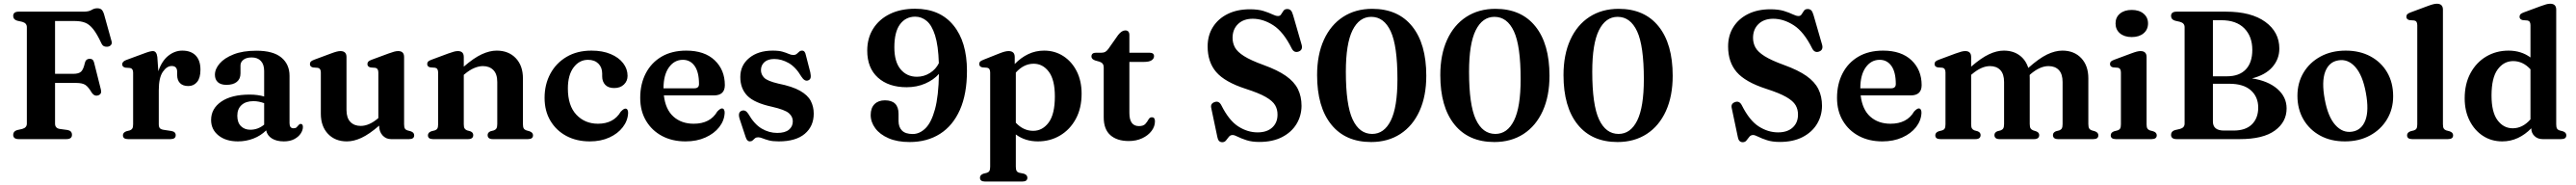

<svg xmlns="http://www.w3.org/2000/svg" viewBox="-20 -764 14154 1016"><path d="M439 -700Q468 -700 483 -709.2Q498 -718.5 514 -718.5Q530.5 -718.5 538.8 -710.5Q547 -702.5 552.5 -683L593 -537.5Q596.5 -525.5 590.2 -517.5Q584 -509.5 572 -507.5Q561.5 -506 552.2 -509.8Q543 -513.5 537 -526.5Q513 -578 492 -604.2Q471 -630.5 447.5 -639.5Q424 -648.5 393 -648.5H282.5V-358.5H382Q413 -358.5 425.8 -370.8Q438.5 -383 446.5 -419Q451.5 -440 470.5 -441Q492 -442.5 497 -420.5L534.5 -271.5Q540.5 -247.5 520 -240.5Q499.5 -233.5 484.5 -254.5Q465.5 -287 448.8 -297.8Q432 -308.5 398.5 -308.5H282.5V-85Q282.5 -60.5 307.5 -56L351.5 -50Q375.5 -45.5 375.5 -23.5Q375.5 0 344.5 0H83.5Q52.5 0 52.5 -23.5Q52.5 -43 74 -49.5L102.5 -56Q127.5 -63 127.5 -85V-615Q127.5 -637 102.5 -644L74 -650.5Q52.5 -657 52.5 -676.5Q52.5 -700 83.5 -700Z M844.5 -451 850 -373Q869 -429 904.5 -457.5Q940 -486 981.5 -486Q1029.5 -486 1055.5 -459Q1081.5 -432 1081.5 -381Q1081.5 -336 1063 -313.8Q1044.5 -291.5 1015 -291.5Q985 -291.5 969.2 -307.5Q953.5 -323.5 953.5 -352V-370.5Q953 -401.5 923.5 -401.5Q896.5 -401.5 874.5 -369.2Q852.5 -337 852.5 -268V-81.5Q852.5 -67 858.2 -60.2Q864 -53.5 879.5 -51L922 -44.5Q945.5 -40.5 945.5 -21.5Q945.5 0 917 0H683.5Q655.5 0 655.5 -21Q655.5 -36 674 -43L693.5 -48Q702.5 -51 707 -58.2Q711.5 -65.5 711.5 -81.5V-365Q711.5 -387.5 695 -390.5L668.5 -392.5Q651.5 -396.5 651.5 -411Q651.5 -426.5 675 -435L764.5 -468Q789.5 -477.5 801.2 -480.5Q813 -483.5 820 -483.5Q840.5 -483.5 844.5 -451Z M1140 -105Q1140 -167.5 1196 -206Q1252 -244.5 1352.5 -244.5Q1375 -244.5 1395 -241.8Q1415 -239 1431.5 -234V-374.5Q1431.5 -410 1413.5 -429.2Q1395.5 -448.5 1363 -448.5Q1333.5 -448.5 1317.5 -435.8Q1301.5 -423 1301.5 -405V-361Q1301.5 -330.5 1281.2 -314.2Q1261 -298 1224.5 -298Q1193 -298 1177 -312.8Q1161 -327.5 1161 -353.5Q1161 -385 1187 -415.2Q1213 -445.5 1263.8 -465.5Q1314.5 -485.5 1389 -485.5Q1481 -485.5 1526 -448.2Q1571 -411 1571 -347.5V-87.5Q1571 -59.5 1593 -59.5Q1604.5 -59.5 1609.8 -64.8Q1615 -70 1619 -75Q1622 -78.5 1625 -81Q1628 -83.5 1632.5 -83.5Q1644.5 -83.5 1644.5 -66.5Q1644.5 -49.5 1632.8 -31.2Q1621 -13 1597.5 -0.2Q1574 12.5 1539.5 12.5Q1500 12.5 1474.2 -3.5Q1448.5 -19.5 1442.5 -48Q1413.5 -19 1372.8 -3.2Q1332 12.5 1287.5 12.5Q1221.5 12.5 1180.8 -20Q1140 -52.5 1140 -105ZM1284 -128.5Q1284 -91 1304 -71.2Q1324 -51.5 1355.5 -51.5Q1397.5 -51.5 1431.5 -79.5V-197.5Q1417.5 -202.5 1403 -205.5Q1388.5 -208.5 1372.5 -208.5Q1331 -208.5 1307.5 -187.2Q1284 -166 1284 -128.5Z M1743 -139.5V-366Q1743 -388.5 1726.5 -391.5L1700 -393.5Q1683 -397.5 1683 -412Q1683 -420.5 1688 -425.8Q1693 -431 1706.5 -436L1798 -470Q1818 -477.5 1829.8 -480.5Q1841.5 -483.5 1850.5 -483.5Q1884 -483.5 1884 -451V-160.5Q1884 -116.5 1905.2 -94.5Q1926.5 -72.5 1962 -72.5Q2009 -72.5 2059 -115.5V-366Q2059 -388.5 2042.5 -391.5L2016.5 -393.5Q1999 -397.5 1999 -412Q1999 -420.5 2004 -425.8Q2009 -431 2022.5 -436L2114.5 -470Q2133.5 -477 2145.5 -480.2Q2157.5 -483.5 2168 -483.5Q2200.5 -483.5 2200.5 -451V-81.5Q2200.5 -65.5 2204.8 -58.2Q2209 -51 2218.5 -48L2237 -43Q2256 -36.5 2256 -21Q2256 0 2228 0H2128.5Q2101 0 2082.2 -20.5Q2063.5 -41 2063.5 -73.5V-74Q2008.5 -26.5 1966.2 -7Q1924 12.5 1886 12.5Q1821.5 12.5 1782.2 -29Q1743 -70.5 1743 -139.5Z M2528.5 -451V-398Q2584.5 -446.5 2627.8 -466.2Q2671 -486 2709.5 -486Q2774.5 -486 2814 -444.8Q2853.5 -403.5 2853.5 -334V-83Q2853.5 -66 2858.2 -58.5Q2863 -51 2872.5 -48L2890 -43Q2909 -36 2909 -21Q2909 0 2881 0H2688Q2659.5 0 2659.5 -22.5Q2659.5 -36 2675 -43L2694 -48Q2703.5 -51.5 2708 -59Q2712.5 -66.5 2712.5 -83V-313.5Q2712.5 -357.5 2691 -379.2Q2669.5 -401 2633.5 -401Q2611 -401 2585.5 -390.2Q2560 -379.5 2533.5 -357L2528.5 -353V-81.5Q2528.5 -65.5 2533 -58.5Q2537.5 -51.5 2546.5 -48L2564.5 -43Q2580.5 -36.5 2580.5 -22.5Q2580.5 0 2552 0H2359.5Q2331.5 0 2331.5 -21Q2331.5 -36 2350 -43L2369.5 -48Q2379 -51 2383.2 -58.2Q2387.5 -65.5 2387.5 -81.5V-366Q2387.5 -389 2371 -392L2344.5 -394Q2327.5 -397.5 2327.5 -412.5Q2327.5 -421 2332.5 -426Q2337.5 -431 2351 -436L2442.5 -470Q2462 -477 2473.8 -480.2Q2485.5 -483.5 2496 -483.5Q2528.5 -483.5 2528.5 -451Z M3428.5 -347.5Q3428.5 -319 3408.5 -299.8Q3388.5 -280.5 3355 -280.5Q3322.5 -280.5 3305.8 -298.2Q3289 -316 3289 -344.5V-360Q3289 -394 3268 -414.8Q3247 -435.5 3211 -435.5Q3163.5 -435.5 3132 -393.8Q3100.5 -352 3100.5 -278Q3100.5 -183.5 3147.2 -134Q3194 -84.5 3266 -84.5Q3352 -84.5 3391 -150.5Q3407 -167.5 3416.5 -167.5Q3424.5 -167.5 3428.2 -160.5Q3432 -153.5 3431.5 -143Q3429.5 -101 3402.2 -65.5Q3375 -30 3328.2 -8.8Q3281.5 12.5 3221 12.5Q3148.5 12.5 3092.5 -17.2Q3036.5 -47 3004.5 -100.8Q2972.5 -154.5 2972.5 -226.5Q2972.5 -300.5 3004.2 -359.2Q3036 -418 3093.8 -452Q3151.5 -486 3230 -486Q3291 -486 3335.5 -467.2Q3380 -448.5 3404.2 -417Q3428.5 -385.5 3428.5 -347.5Z M3963 -296.5Q3963 -240 3902.5 -240H3628Q3637 -162.5 3680.8 -123.5Q3724.5 -84.5 3792 -84.5Q3882.5 -84.5 3921.5 -151.5Q3937.5 -168.5 3947 -168.5Q3955 -168.5 3958.8 -161.2Q3962.5 -154 3962 -143.5Q3960 -101.5 3932.2 -66Q3904.5 -30.5 3856.5 -9Q3808.5 12.5 3747 12.5Q3674 12.5 3618 -17.2Q3562 -47 3530 -100.8Q3498 -154.5 3498 -226.5Q3498 -302.5 3528.5 -361.2Q3559 -420 3615.5 -453Q3672 -486 3751 -486Q3851.5 -486 3907.2 -433Q3963 -380 3963 -296.5ZM3732.5 -435.5Q3685.5 -435.5 3655.8 -394Q3626 -352.5 3626 -279H3795Q3821 -279 3821 -302.5Q3821 -368 3797 -401.8Q3773 -435.5 3732.5 -435.5Z M4234.5 -440Q4199.5 -440 4180.5 -422.8Q4161.5 -405.5 4161.5 -379Q4161.5 -355 4179.2 -337Q4197 -319 4256.5 -305Q4334 -289.5 4376.2 -265.5Q4418.5 -241.5 4435 -210Q4451.5 -178.5 4451.5 -140Q4451.5 -70.5 4402.2 -29Q4353 12.5 4259 12.5Q4225.5 12.5 4204.5 6.8Q4183.5 1 4170 -4.5Q4156.5 -10 4146 -10Q4135 -10 4128.5 -4.5Q4122 1 4116 6.8Q4110 12.5 4100 12.5Q4085 12.5 4077.5 -11L4044.5 -110.5Q4033 -147 4055 -155.5Q4076 -163.5 4091.5 -139.5Q4125 -81.5 4165.5 -57.8Q4206 -34 4251 -34Q4293.5 -34 4315 -51.5Q4336.5 -69 4336.5 -98Q4336.5 -124 4314.5 -142.8Q4292.5 -161.5 4223 -177.5Q4125.5 -198.5 4086.8 -238Q4048 -277.5 4048 -341Q4048 -405.5 4097.2 -445.8Q4146.5 -486 4226 -486Q4260 -486 4280.5 -480Q4301 -474 4314.2 -468Q4327.5 -462 4339 -462Q4351 -462 4358 -468Q4365 -474 4371.5 -480Q4378 -486 4387.5 -486Q4403.5 -486 4408 -462L4432.5 -367Q4436.5 -348.5 4434.5 -337.8Q4432.5 -327 4421 -322.5Q4401.5 -315 4383.5 -343.5Q4352.5 -396 4313.5 -418Q4274.5 -440 4234.5 -440Z M4978.5 16Q4910.5 16 4862.8 -4.8Q4815 -25.5 4789.8 -59.5Q4764.5 -93.5 4764.5 -132.5Q4764.5 -171 4785.5 -192Q4806.5 -213 4842.5 -213Q4917.5 -213 4917.5 -139V-100Q4917.5 -66 4936.5 -47Q4955.5 -28 4995.5 -28Q5033.5 -28 5065.8 -59.8Q5098 -91.5 5117.8 -164Q5137.5 -236.5 5139.5 -358Q5110 -325 5063.8 -305Q5017.5 -285 4962 -285Q4863 -285 4804.2 -337.8Q4745.5 -390.5 4745.5 -486Q4745.5 -554.5 4778 -606.2Q4810.5 -658 4869.5 -687Q4928.5 -716 5008.5 -716Q5144.5 -716 5219 -625.2Q5293.5 -534.5 5293.5 -375Q5293.5 -248 5254.8 -160.8Q5216 -73.5 5145.2 -28.8Q5074.5 16 4978.5 16ZM4894.5 -504Q4894.5 -424.5 4928.8 -383.5Q4963 -342.5 5018.5 -342.5Q5057 -342.5 5089.8 -363Q5122.5 -383.5 5139 -417Q5136 -514 5118.2 -569.8Q5100.5 -625.5 5072.2 -649Q5044 -672.5 5009 -672.5Q4957 -672.5 4925.8 -630.8Q4894.5 -589 4894.5 -504Z M5556 -451V-412.5Q5590.5 -448 5630.8 -467Q5671 -486 5717.5 -486Q5776.5 -486 5823.2 -455.8Q5870 -425.5 5896.8 -372.2Q5923.5 -319 5923.5 -249.5Q5923.5 -169.5 5891.5 -110.8Q5859.5 -52 5805 -19.8Q5750.5 12.5 5683 12.5Q5613.5 12.5 5562 -25.5V151.5Q5562 167.5 5566.5 174.8Q5571 182 5580 184.5L5606.5 190Q5625.5 196.5 5625.5 212Q5625.5 233 5597.5 233H5393Q5365 233 5365 212Q5365 197 5383.5 190L5403 185Q5412.5 182 5416.8 174.8Q5421 167.5 5421 151.5V-366Q5421 -389 5404.5 -392L5378 -394Q5361 -397.5 5361 -412.5Q5361 -421 5365.8 -425.8Q5370.5 -430.5 5384.5 -436L5470 -470Q5489 -477.5 5500.8 -480.5Q5512.5 -483.5 5522 -483.5Q5556 -483.5 5556 -451ZM5660 -414Q5605.5 -414 5562 -365.5V-90Q5603.5 -45.5 5657.5 -45.5Q5708.5 -45.5 5742.5 -91.2Q5776.5 -137 5776.5 -234.5Q5776.5 -325.5 5743.5 -369.8Q5710.5 -414 5660 -414Z M6022.5 -425 5999.5 -431.5Q5977.5 -438.5 5977.5 -453.5Q5977.5 -474.5 6003 -474.5H6033Q6045 -474.5 6053.2 -479Q6061.5 -483.5 6070.5 -495.5L6124 -571.5Q6144 -597 6163.5 -597Q6186 -597 6186 -571V-474.5H6296Q6321.5 -474.5 6321.5 -455.5Q6321.5 -442 6308.2 -433Q6295 -424 6265.5 -424H6186V-143.5Q6186 -71.5 6238.5 -71.5Q6263 -71.5 6273.8 -83.5Q6284.5 -95.5 6291 -107.8Q6297.5 -120 6310 -120Q6326.5 -120 6326.5 -98Q6326.5 -69.5 6307.8 -44.8Q6289 -20 6256.5 -4.8Q6224 10.5 6182.5 10.5Q6118 10.5 6081.5 -21.8Q6045 -54 6045 -119.5V-394.5Q6045 -417.5 6022.5 -425Z M6900 15.5Q6859 15.5 6829.8 6Q6800.5 -3.5 6781.8 -13Q6763 -22.5 6753.5 -22.5Q6740.5 -22.5 6732.8 -12.8Q6725 -3 6717.2 7Q6709.5 17 6696.5 17Q6674.5 17 6669.5 -11L6635.5 -172.5Q6631 -195.5 6654.5 -203.5Q6678 -212 6691.5 -185.5Q6733.5 -102 6784.5 -69.5Q6835.5 -37 6890.5 -37Q6941.5 -37 6970.8 -63.5Q7000 -90 7000 -134Q7000.5 -162.5 6987 -186Q6973.5 -209.5 6935.8 -231.2Q6898 -253 6824.5 -276.5Q6710.5 -313.5 6663.2 -368.2Q6616 -423 6616 -509Q6616 -569.5 6645 -615.5Q6674 -661.5 6726 -687.2Q6778 -713 6848 -713Q6893 -713 6922.8 -703.8Q6952.5 -694.5 6971.5 -685.2Q6990.5 -676 7003 -676Q7014.5 -676 7020.2 -685.8Q7026 -695.5 7032.8 -705Q7039.5 -714.5 7053.5 -714.5Q7065 -714.5 7072.5 -707.5Q7080 -700.5 7085.5 -681L7132.5 -518.5Q7140.5 -489 7115 -480.5Q7091 -472.5 7078 -498Q7032.5 -589.5 6976.8 -625.2Q6921 -661 6864 -661Q6813 -661 6783 -632Q6753 -603 6753 -556Q6753 -527.5 6766.2 -503.2Q6779.5 -479 6816.2 -455.8Q6853 -432.5 6923.5 -407Q7001 -379 7046.5 -347Q7092 -315 7112 -274.8Q7132 -234.5 7132 -182.5Q7131.5 -127.5 7104.2 -82.8Q7077 -38 7025.2 -11.2Q6973.5 15.5 6900 15.5Z M7520.5 -715.5Q7662.5 -715.5 7740 -619.2Q7817.5 -523 7817.5 -348Q7817.5 -236 7780.2 -154.2Q7743 -72.5 7674.8 -28.2Q7606.5 16 7514.5 16Q7372.5 16 7295 -80.5Q7217.5 -177 7217.5 -351.5Q7217.5 -463.5 7254.8 -545.2Q7292 -627 7360.2 -671.2Q7428.5 -715.5 7520.5 -715.5ZM7659 -329Q7659 -512.5 7622 -592Q7585 -671.5 7515 -671.5Q7449 -671.5 7412.2 -597.8Q7375.5 -524 7375.5 -370.5Q7375.5 -187.5 7412.8 -108Q7450 -28.5 7520 -28.5Q7586 -28.5 7622.5 -102Q7659 -175.5 7659 -329Z M8197.5 -715.5Q8339.5 -715.5 8417 -619.2Q8494.5 -523 8494.5 -348Q8494.5 -236 8457.2 -154.2Q8420 -72.5 8351.8 -28.2Q8283.5 16 8191.5 16Q8049.5 16 7972 -80.5Q7894.5 -177 7894.5 -351.5Q7894.5 -463.5 7931.8 -545.2Q7969 -627 8037.2 -671.2Q8105.5 -715.5 8197.5 -715.5ZM8336 -329Q8336 -512.5 8299 -592Q8262 -671.5 8192 -671.5Q8126 -671.5 8089.2 -597.8Q8052.5 -524 8052.5 -370.5Q8052.5 -187.5 8089.8 -108Q8127 -28.5 8197 -28.5Q8263 -28.5 8299.5 -102Q8336 -175.5 8336 -329Z M8874.5 -715.5Q9016.5 -715.5 9094 -619.2Q9171.5 -523 9171.5 -348Q9171.5 -236 9134.2 -154.2Q9097 -72.5 9028.8 -28.2Q8960.5 16 8868.5 16Q8726.5 16 8649 -80.5Q8571.5 -177 8571.5 -351.5Q8571.5 -463.5 8608.8 -545.2Q8646 -627 8714.2 -671.2Q8782.5 -715.5 8874.5 -715.5ZM9013 -329Q9013 -512.5 8976 -592Q8939 -671.5 8869 -671.5Q8803 -671.5 8766.2 -597.8Q8729.5 -524 8729.5 -370.5Q8729.5 -187.5 8766.8 -108Q8804 -28.5 8874 -28.5Q8940 -28.5 8976.5 -102Q9013 -175.5 9013 -329Z M9760 15.5Q9719 15.5 9689.8 6Q9660.5 -3.5 9641.8 -13Q9623 -22.5 9613.5 -22.5Q9600.5 -22.5 9592.8 -12.8Q9585 -3 9577.2 7Q9569.5 17 9556.5 17Q9534.5 17 9529.5 -11L9495.5 -172.5Q9491 -195.5 9514.5 -203.5Q9538 -212 9551.5 -185.5Q9593.5 -102 9644.5 -69.5Q9695.5 -37 9750.5 -37Q9801.5 -37 9830.8 -63.5Q9860 -90 9860 -134Q9860.5 -162.5 9847 -186Q9833.5 -209.5 9795.8 -231.2Q9758 -253 9684.5 -276.5Q9570.5 -313.5 9523.2 -368.2Q9476 -423 9476 -509Q9476 -569.5 9505 -615.5Q9534 -661.5 9586 -687.2Q9638 -713 9708 -713Q9753 -713 9782.8 -703.8Q9812.5 -694.5 9831.5 -685.2Q9850.5 -676 9863 -676Q9874.5 -676 9880.2 -685.8Q9886 -695.5 9892.8 -705Q9899.5 -714.5 9913.5 -714.5Q9925 -714.5 9932.5 -707.5Q9940 -700.5 9945.5 -681L9992.5 -518.5Q10000.5 -489 9975 -480.5Q9951 -472.5 9938 -498Q9892.5 -589.5 9836.8 -625.2Q9781 -661 9724 -661Q9673 -661 9643 -632Q9613 -603 9613 -556Q9613 -527.5 9626.2 -503.2Q9639.5 -479 9676.2 -455.8Q9713 -432.5 9783.5 -407Q9861 -379 9906.5 -347Q9952 -315 9972 -274.8Q9992 -234.5 9992 -182.5Q9991.5 -127.5 9964.2 -82.8Q9937 -38 9885.2 -11.2Q9833.5 15.5 9760 15.5Z M10539.5 -296.5Q10539.5 -240 10479 -240H10204.5Q10213.5 -162.5 10257.2 -123.5Q10301 -84.5 10368.5 -84.5Q10459 -84.5 10498 -151.5Q10514 -168.5 10523.5 -168.5Q10531.5 -168.5 10535.2 -161.2Q10539 -154 10538.5 -143.5Q10536.5 -101.5 10508.8 -66Q10481 -30.5 10433 -9Q10385 12.5 10323.5 12.5Q10250.5 12.5 10194.5 -17.2Q10138.5 -47 10106.5 -100.8Q10074.5 -154.5 10074.5 -226.5Q10074.5 -302.5 10105 -361.2Q10135.5 -420 10192 -453Q10248.5 -486 10327.5 -486Q10428 -486 10483.8 -433Q10539.5 -380 10539.5 -296.5ZM10309 -435.5Q10262 -435.5 10232.2 -394Q10202.5 -352.5 10202.5 -279H10371.5Q10397.5 -279 10397.5 -302.5Q10397.5 -368 10373.5 -401.8Q10349.5 -435.5 10309 -435.5Z M10811.5 -451V-398Q10867.5 -446.5 10910 -466.2Q10952.5 -486 10991 -486Q11041.5 -486 11076.5 -460.8Q11111.5 -435.5 11125.5 -391Q11184.5 -443.5 11228.8 -464.8Q11273 -486 11313 -486Q11377.5 -486 11416.5 -444.8Q11455.5 -403.5 11455.5 -334V-83Q11455.5 -66 11460.2 -58.5Q11465 -51 11474.5 -48L11492 -43Q11510.5 -36 11510.5 -21Q11510.5 0 11483 0H11289.5Q11261 0 11261 -22.5Q11261 -36 11277 -43L11296 -48Q11305.5 -51.5 11309.8 -59Q11314 -66.5 11314 -83V-313.5Q11314 -357.5 11293.5 -379.2Q11273 -401 11236.5 -401Q11190 -401 11138 -357L11133 -352Q11133.5 -343.5 11133.5 -334V-83Q11133.5 -66 11138.2 -58.8Q11143 -51.5 11152.5 -48L11169.5 -42.5Q11185.5 -36 11185.5 -22.5Q11185.5 0 11157 0H10968Q10939.5 0 10939.5 -22.5Q10939.5 -36 10955 -43L10974 -48Q10983.5 -51.5 10988 -59Q10992.5 -66.5 10992.5 -83V-313.5Q10992.5 -357.5 10971.8 -379.2Q10951 -401 10915 -401Q10868.5 -401 10816.5 -357L10811.5 -353V-81.5Q10811.5 -65.5 10816 -58.5Q10820.5 -51.5 10829.5 -48L10847.5 -43Q10863.5 -36.5 10863.5 -22.5Q10863.5 0 10835 0H10642.5Q10614.5 0 10614.5 -21Q10614.5 -36 10633 -43L10652.5 -48Q10662 -51 10666.2 -58.2Q10670.5 -65.5 10670.5 -81.5V-366Q10670.5 -389 10654 -392L10627.5 -394Q10610.5 -397.5 10610.5 -412.5Q10610.5 -421 10615.5 -426Q10620.5 -431 10634 -436L10725.5 -470Q10745 -477 10756.8 -480.2Q10768.5 -483.5 10779 -483.5Q10811.5 -483.5 10811.5 -451Z M11694 -560.5Q11653.5 -560.5 11629.2 -581Q11605 -601.5 11605 -635.5Q11605 -669 11629.2 -689.2Q11653.5 -709.5 11694 -709.5Q11734.5 -709.5 11759 -689Q11783.5 -668.5 11783.5 -635.5Q11783.5 -601.5 11759 -581Q11734.5 -560.5 11694 -560.5ZM11775.5 -451V-81.5Q11775.5 -65.5 11780 -58.2Q11784.5 -51 11793.5 -48L11812 -43Q11831.5 -36.5 11831.5 -21Q11831.5 0 11803 0H11606.5Q11578.5 0 11578.5 -21Q11578.5 -36 11597 -43L11616.5 -48Q11626 -51 11630.2 -58.2Q11634.5 -65.5 11634.5 -81.5V-366Q11634.5 -389 11618 -392L11591.5 -394Q11574.5 -397.5 11574.5 -412.5Q11574.5 -421 11579.5 -426Q11584.5 -431 11598 -436L11689.5 -470Q11709.5 -477.5 11721.2 -480.5Q11733 -483.5 11742 -483.5Q11775.5 -483.5 11775.5 -451Z M12545 -168.5Q12545 -94 12480.5 -47Q12416 0 12287.5 0H11941Q11910 0 11910 -23.5Q11910 -43 11931.5 -49.5L11959.5 -56Q11984.5 -63 11984.5 -85V-615Q11984.5 -637 11959.5 -644L11931.5 -650.5Q11910 -657 11910 -676.5Q11910 -700 11941 -700H12211.5Q12350.5 -700 12427.8 -644Q12505 -588 12505 -497.5Q12505 -439.5 12466.8 -395.8Q12428.5 -352 12355 -333.5Q12443 -320 12494 -275.8Q12545 -231.5 12545 -168.5ZM12186 -653H12140V-345H12217.5Q12284.5 -345 12320.5 -382.5Q12356.5 -420 12356.5 -490Q12356.5 -564 12312.5 -608.5Q12268.5 -653 12186 -653ZM12230.5 -304H12140V-96.5Q12140 -47 12201 -47H12253.5Q12320 -47 12354.5 -81.2Q12389 -115.5 12389 -173Q12389 -232 12348.5 -268Q12308 -304 12230.5 -304Z M12870 -486Q12947.5 -486 13006.2 -454.2Q13065 -422.5 13097.8 -366.2Q13130.5 -310 13130.5 -235.5Q13130.5 -165 13096.8 -108.8Q13063 -52.5 13003.2 -20Q12943.5 12.5 12865 12.5Q12787.5 12.5 12729 -19.5Q12670.5 -51.5 12637.5 -108Q12604.5 -164.5 12604.5 -238Q12604.5 -309.5 12638.2 -365.5Q12672 -421.5 12731.8 -453.8Q12791.5 -486 12870 -486ZM12905.5 -41Q12957 -49 12977.8 -103.2Q12998.5 -157.5 12980.5 -254.5Q12963 -350.5 12922.5 -396Q12882 -441.5 12829.5 -432.5Q12778 -424.5 12757.2 -370.2Q12736.5 -316 12754.5 -219Q12772 -123 12812.5 -77.8Q12853 -32.5 12905.5 -41Z M13404 -711V-81.5Q13404 -65.5 13408.5 -58.2Q13413 -51 13422 -48L13440.5 -43Q13460 -36.5 13460 -21Q13460 0 13431.5 0H13235Q13207 0 13207 -21Q13207 -36 13225.5 -43L13245 -48Q13254.5 -51 13258.8 -58.2Q13263 -65.5 13263 -81.5V-626Q13263 -648.5 13246.5 -651.5L13220 -653.5Q13203 -657.5 13203 -672Q13203 -680.5 13208 -685.8Q13213 -691 13226.5 -696L13318 -730Q13338 -737.5 13349.8 -740.5Q13361.5 -743.5 13370.5 -743.5Q13404 -743.5 13404 -711Z M13523.5 -224Q13523.5 -304 13555.8 -363Q13588 -422 13642.5 -454Q13697 -486 13764.5 -486Q13834 -486 13885 -448.5V-626Q13885 -648.5 13868.5 -651.5L13842.5 -653.5Q13825 -657.5 13825 -672Q13825 -680.5 13830 -685.8Q13835 -691 13848.5 -696L13940.5 -730Q13959.5 -737 13971.2 -740.2Q13983 -743.5 13993.5 -743.5Q14026.5 -743.5 14026.5 -711V-81.5Q14026.5 -65.5 14030.8 -58.2Q14035 -51 14044 -48L14063 -43Q14082 -36.5 14082 -21Q14082 0 14053.5 0H13951.5Q13925 0 13907.2 -16.8Q13889.5 -33.5 13889.5 -59.5Q13856 -25 13815.8 -6.2Q13775.5 12.5 13730 12.5Q13670.5 12.5 13624 -17.8Q13577.5 -48 13550.5 -101.5Q13523.5 -155 13523.5 -224ZM13671 -239.5Q13671 -148 13704 -103.8Q13737 -59.5 13787.5 -59.5Q13842 -59.5 13885 -108.5V-383.5Q13843.5 -428.5 13790 -428.5Q13738.5 -428.5 13704.8 -382.8Q13671 -337 13671 -239.5Z"/></svg>

Font: Fraunces 9pt S000 SemiBold
Style: Regular
Weight: 600
Version: Version 1.000; ttfautohint (v1.8.3)